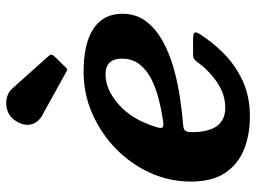

<svg xmlns="http://www.w3.org/2000/svg" viewBox="-126 -706 846 635"><g transform="rotate(-90 297.5 -388.0)"><path d="M219.5 -765Q231 -781 250.5 -787.2Q270 -793.5 290 -789.5Q310 -785.5 323 -770.5L430 -651Q439 -642 430.5 -633L393.5 -595Q389.5 -590.5 386.8 -589.5Q384 -588.5 378.5 -592L235.5 -671Q208 -686 203.5 -711.5Q199 -737 219.5 -765ZM15 -180Q15 -251.5 44.2 -315.5Q73.5 -379.5 124.2 -428.8Q175 -478 240.2 -506.5Q305.5 -535 377 -535Q472.5 -535 521.2 -502Q570 -469 570 -407.5Q570 -362 545.8 -329.5Q521.5 -297 481.5 -274.5Q441.5 -252 392.8 -238Q344 -224 293.8 -216.5Q243.5 -209 200.5 -205.5Q187 -204.5 182.8 -198.2Q178.5 -192 178.5 -176.5Q178.5 -66.5 259.5 -66.5Q303.5 -66.5 343.2 -93.5Q383 -120.5 410.5 -159.5Q416 -167 421 -170Q426 -173 440 -173H485.5Q503.5 -173 507.2 -168.2Q511 -163.5 502.5 -150.5Q476.5 -109 438.2 -71Q400 -33 348.2 -9Q296.5 15 230 15Q170 15 121.2 -4.5Q72.5 -24 43.8 -66.8Q15 -109.5 15 -180ZM210 -271.5Q247 -276.5 284.5 -285.8Q322 -295 353 -310.5Q384 -326 402.8 -350Q421.5 -374 421.5 -408Q421.5 -462.5 369.5 -462.5Q319.5 -462.5 270 -419Q220.5 -375.5 196 -297Q191 -281.5 193 -275.8Q195 -270 210 -271.5Z"/></g></svg>

Font: Besley*
Style: Bold Italic
Weight: 700
Italic angle: -13°
Designer: Owen Earl
Foundry: indestructible type*
Version: Version 2.000; ttfautohint (v1.8.3)